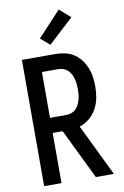

<svg xmlns="http://www.w3.org/2000/svg" viewBox="-105 -1042 709 1101"><g transform="rotate(-10 250.0 -491.5)"><path d="M60 0V-735H255Q283 -735 310.5 -729Q338 -723 361.5 -708Q385 -693 402 -670.5Q419 -648 429.5 -622.5Q440 -597 444 -569Q448 -541 448 -514Q448 -480 442 -447Q436 -414 420 -384.5Q404 -355 378 -333Q352 -311 320 -301L466 0H361L219 -292H161V0ZM161 -380H255Q270 -380 285 -385Q300 -390 311 -400.5Q322 -411 329 -425Q336 -439 340 -453.5Q344 -468 345.5 -483Q347 -498 347 -514Q347 -529 345.5 -544Q344 -559 340 -574Q336 -589 329 -602.5Q322 -616 311 -626.5Q300 -637 285 -642Q270 -647 255 -647H161ZM236 -792 183 -838 318 -983 382 -927Z"/></g></svg>

Font: Iosevka SS04 Semibold
Style: Regular
Weight: 600
Monospace: yes
Designer: Belleve Invis
Foundry: Belleve Invis
Version: Version 19.0.0; ttfautohint (v1.8.4)